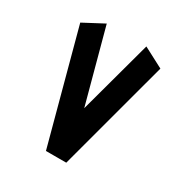

<svg xmlns="http://www.w3.org/2000/svg" viewBox="-147 -723 794 835"><g transform="rotate(30 250.0 -306.0)"><path d="M301 0 192 -30 350 -612 451 -559ZM199 0V-19H301V0ZM199 0 49 -558 151 -612 308 -30Z"/></g></svg>

Font: Reem Kufi Fun Medium
Style: Regular
Weight: 500
Designer: Khaled Hosny
Version: Version 1.005